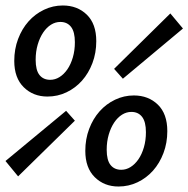

<svg xmlns="http://www.w3.org/2000/svg" viewBox="-60 -668 687 700"><path d="M113 -316Q61 -316 26.5 -350Q-8 -384 -8 -446Q-8 -489 6 -526Q20 -563 44 -590Q68 -617 100.5 -632.5Q133 -648 169 -648Q222 -648 256.5 -614.5Q291 -581 291 -518Q291 -475 277 -438Q263 -401 239 -374Q215 -347 182.5 -331.5Q150 -316 113 -316ZM123 -377Q141 -377 157 -387Q173 -397 185.5 -415Q198 -433 205.5 -458.5Q213 -484 213 -514Q213 -552 199 -570Q185 -588 160 -588Q142 -588 126 -578Q110 -568 97.5 -549.5Q85 -531 77.5 -505.5Q70 -480 70 -450Q70 -412 84 -394.5Q98 -377 123 -377ZM6 -25 -40 -81 181 -264 213 -228ZM388 -381 356 -417 561 -619 607 -564ZM372 12Q320 12 285.5 -22Q251 -56 251 -118Q251 -161 265 -198Q279 -235 303 -262Q327 -289 359.5 -304.5Q392 -320 428 -320Q481 -320 515.5 -286.5Q550 -253 550 -190Q550 -147 536 -110Q522 -73 498 -46Q474 -19 441.5 -3.5Q409 12 372 12ZM382 -49Q400 -49 416 -59Q432 -69 444.5 -87Q457 -105 464.5 -130.5Q472 -156 472 -186Q472 -224 458 -242Q444 -260 419 -260Q401 -260 385 -250Q369 -240 356.5 -221.5Q344 -203 336.5 -177.5Q329 -152 329 -122Q329 -84 343 -66.5Q357 -49 382 -49Z"/></svg>

Font: Source Code Pro Semibold
Style: Italic
Weight: 600
Italic angle: -11°
Monospace: yes
Designer: Paul D. Hunt, Teo Tuominen
Foundry: Adobe Systems Incorporated
Version: Version 1.050;PS 1.000;hotconv 16.6.51;makeotf.lib2.5.65220